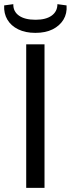

<svg xmlns="http://www.w3.org/2000/svg" viewBox="-39 -903 341 923"><path d="M175 -690V0H87V-690ZM237 -883 281 -877Q284 -838 266 -808.5Q248 -779 214 -762Q180 -745 131 -745Q83 -745 48.5 -762Q14 -779 -3.5 -808.5Q-21 -838 -19 -877L25 -883Q24 -848 52 -828Q80 -808 132 -808Q182 -808 209.5 -828Q237 -848 237 -883Z"/></svg>

Font: Exo 2
Style: Regular
Weight: 400
Designer: Natanael Gama
Foundry: Natanael Gama
Version: Version 2.010